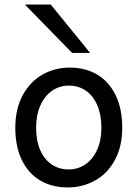

<svg xmlns="http://www.w3.org/2000/svg" viewBox="-20 -801 597 833"><path d="M283.2 -507.8Q350.6 -507.8 401.9 -477.3Q453.1 -446.8 481.7 -387.9Q510.3 -329.1 510.3 -246.6Q510.3 -165.5 478.5 -106.9Q446.8 -48.3 392.8 -18.1Q338.9 12.2 273.4 12.2Q206.1 12.2 154.8 -17.8Q103.5 -47.9 75 -106.2Q46.4 -164.6 46.4 -246.6Q46.4 -327.6 78.1 -387Q109.9 -446.3 163.8 -477.1Q217.8 -507.8 283.2 -507.8ZM278.3 -65.9Q317.9 -65.9 350.1 -87.6Q382.3 -109.4 401.1 -150.4Q419.9 -191.4 419.9 -246.6Q419.9 -302.7 402.1 -344.2Q384.3 -385.7 352.3 -407.7Q320.3 -429.7 278.3 -429.7Q238.8 -429.7 206.3 -407.5Q173.8 -385.3 155.3 -343.8Q136.7 -302.2 136.7 -246.6Q136.7 -190.4 154.5 -149.7Q172.4 -108.9 204.3 -87.4Q236.3 -65.9 278.3 -65.9ZM200.2 -781.2 371.1 -571.3H293L87.9 -781.2Z"/></svg>

Font: Lesson One
Style: Regular
Weight: 400
Designer: But Ko, Victor Gaultney, Annie Olsen, Julie Remington, Don Collingsworth, Eric Hays, Becca Hirsbrunner
Version: Version 1.100